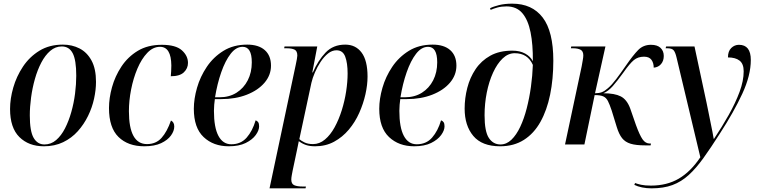

<svg xmlns="http://www.w3.org/2000/svg" viewBox="-20 -790 4143 1050"><path d="M220 10Q137 10 86 -40.5Q35 -91 35 -194Q35 -250 52.5 -311Q70 -372 105.5 -425.5Q141 -479 195.5 -512.5Q250 -546 324 -546Q374 -546 415 -525Q456 -504 480.5 -459Q505 -414 505 -342Q505 -299 494.5 -250.5Q484 -202 461.5 -156Q439 -110 405.5 -72.5Q372 -35 325.5 -12.5Q279 10 220 10ZM223 0Q259 0 287 -24Q315 -48 335.5 -88Q356 -128 370 -177.5Q384 -227 390.5 -278.5Q397 -330 397 -376Q397 -462 377.5 -499Q358 -536 318 -536Q283 -536 255 -512Q227 -488 206 -448Q185 -408 171 -358.5Q157 -309 150 -257Q143 -205 143 -159Q143 -72 164 -36Q185 0 223 0Z M769 10Q680 10 628 -41Q576 -92 576 -199Q576 -253 592.5 -313Q609 -373 644 -426Q679 -479 733.5 -512Q788 -545 865 -545Q941 -545 974.5 -515Q1008 -485 1008 -446Q1008 -416 985.5 -394.5Q963 -373 914 -373Q915 -385 916 -400Q917 -415 917 -432Q916 -534 855 -534Q817 -534 785.5 -501Q754 -468 731.5 -415Q709 -362 697 -300.5Q685 -239 685 -182Q685 -2 784 -2Q833 -2 863.5 -36Q894 -70 915 -131Q923 -127 928 -119Q933 -111 933 -98Q933 -74 915 -49Q897 -24 861 -7Q825 10 769 10Z M1231 10Q1147 10 1093.5 -40.5Q1040 -91 1040 -195Q1040 -249 1057.5 -310Q1075 -371 1111 -424.5Q1147 -478 1202 -512Q1257 -546 1332 -546Q1394 -546 1428 -516Q1462 -486 1462 -431Q1462 -379 1426.5 -337.5Q1391 -296 1329.5 -272Q1268 -248 1190 -248H1155Q1153 -237 1151.5 -217.5Q1150 -198 1150 -184Q1150 -93 1174.5 -47Q1199 -1 1245 -1Q1297 -1 1329 -37.5Q1361 -74 1378 -132Q1387 -129 1392 -121.5Q1397 -114 1397 -99Q1397 -77 1378.5 -51.5Q1360 -26 1323.5 -8Q1287 10 1231 10ZM1180 -258Q1234 -258 1273.5 -283Q1313 -308 1335 -351Q1357 -394 1357 -449Q1357 -534 1307 -534Q1271 -534 1241.5 -496Q1212 -458 1190 -395Q1168 -332 1156 -258Z M1597 -434Q1601 -453 1603.5 -466.5Q1606 -480 1606 -486Q1606 -511 1591 -518.5Q1576 -526 1548 -526H1534L1536 -536H1715L1688 -394H1691Q1719 -459 1760.5 -502.5Q1802 -546 1868 -546Q1925 -546 1957.5 -502.5Q1990 -459 1990 -371Q1990 -326 1978.5 -274.5Q1967 -223 1944.5 -172.5Q1922 -122 1887.5 -81Q1853 -40 1807 -15Q1761 10 1703 10Q1674 10 1653.5 3Q1633 -4 1614 -18Q1611 -2 1608.5 9.5Q1606 21 1603 36L1580 145Q1578 155 1575.5 169Q1573 183 1573 192Q1573 216 1589.5 223Q1606 230 1634 230H1653L1651 240H1454ZM1692 -2Q1727 -2 1757 -27Q1787 -52 1810 -94Q1833 -136 1849 -187Q1865 -238 1873 -290.5Q1881 -343 1881 -388Q1881 -445 1868 -480Q1855 -515 1820 -515Q1796 -515 1774 -497.5Q1752 -480 1733.5 -452Q1715 -424 1702 -393.5Q1689 -363 1683 -337L1617 -29Q1627 -20 1645.5 -11Q1664 -2 1692 -2Z M2245 10Q2161 10 2107.5 -40.5Q2054 -91 2054 -195Q2054 -249 2071.5 -310Q2089 -371 2125 -424.5Q2161 -478 2216 -512Q2271 -546 2346 -546Q2408 -546 2442 -516Q2476 -486 2476 -431Q2476 -379 2440.5 -337.5Q2405 -296 2343.5 -272Q2282 -248 2204 -248H2169Q2167 -237 2165.5 -217.5Q2164 -198 2164 -184Q2164 -93 2188.5 -47Q2213 -1 2259 -1Q2311 -1 2343 -37.5Q2375 -74 2392 -132Q2401 -129 2406 -121.5Q2411 -114 2411 -99Q2411 -77 2392.5 -51.5Q2374 -26 2337.5 -8Q2301 10 2245 10ZM2194 -258Q2248 -258 2287.5 -283Q2327 -308 2349 -351Q2371 -394 2371 -449Q2371 -534 2321 -534Q2285 -534 2255.5 -496Q2226 -458 2204 -395Q2182 -332 2170 -258Z M2715 10Q2616 10 2568.5 -46.5Q2521 -103 2521 -196Q2521 -253 2535.5 -309.5Q2550 -366 2581 -412Q2612 -458 2661.5 -485.5Q2711 -513 2782 -513Q2823 -513 2852 -497Q2881 -481 2894 -455Q2895 -546 2881.5 -613.5Q2868 -681 2836.5 -718Q2805 -755 2750 -755Q2722 -755 2700.5 -749Q2679 -743 2663 -736L2660 -745Q2677 -754 2708.5 -762Q2740 -770 2781 -770Q2890 -770 2948 -694Q3006 -618 3006 -458Q3006 -358 2988.5 -272.5Q2971 -187 2935.5 -123.5Q2900 -60 2845 -25Q2790 10 2715 10ZM2717 0Q2750 0 2777 -26Q2804 -52 2825 -96.5Q2846 -141 2860.5 -197.5Q2875 -254 2883.5 -315Q2892 -376 2894 -435Q2866 -499 2795 -499Q2759 -499 2729 -470.5Q2699 -442 2676.5 -393Q2654 -344 2642 -283.5Q2630 -223 2630 -160Q2630 -71 2653.5 -35.5Q2677 0 2717 0Z M3507 5Q3458 5 3428.5 -4Q3399 -13 3382 -34.5Q3365 -56 3353 -95L3325 -186Q3314 -219 3304.5 -237.5Q3295 -256 3279 -263Q3263 -270 3232 -270L3176 0H3070L3161 -427Q3164 -445 3167 -461Q3170 -477 3170 -487Q3170 -510 3155 -518Q3140 -526 3113 -526H3102L3104 -536H3291L3234 -280Q3256 -280 3271.5 -286Q3287 -292 3305 -308Q3326 -326 3349.5 -357Q3373 -388 3402 -430Q3442 -488 3470 -516.5Q3498 -545 3540 -545Q3575 -545 3592.5 -528Q3610 -511 3610 -484Q3610 -457 3595 -439.5Q3580 -422 3555 -420Q3555 -446 3542.5 -463Q3530 -480 3502 -480Q3469 -480 3446.5 -461.5Q3424 -443 3389 -393Q3355 -346 3331 -319Q3307 -292 3280 -280Q3341 -280 3374.5 -263Q3408 -246 3426 -198L3458 -106Q3478 -51 3494 -28Q3510 -5 3534 -5H3540L3538 5Z M3543 240Q3516 240 3491.5 235Q3467 230 3449 221L3453 211Q3466 216 3486.5 220.5Q3507 225 3540 225Q3627 225 3692 187Q3757 149 3810 70L3680 -475Q3673 -505 3663.5 -515.5Q3654 -526 3630 -526H3620L3623 -536H3778L3844 -228Q3848 -209 3853.5 -181.5Q3859 -154 3865 -124.5Q3871 -95 3876 -70Q3881 -45 3883 -31H3885Q3929 -97 3965.5 -162Q4002 -227 4024.5 -287.5Q4047 -348 4047 -400Q4047 -441 4024.5 -458.5Q4002 -476 3961 -476Q3961 -510 3979 -527.5Q3997 -545 4021 -545Q4086 -545 4086 -462Q4086 -378 4039.5 -277.5Q3993 -177 3917 -60Q3868 17 3827.5 73.5Q3787 130 3746.5 167Q3706 204 3657.5 222Q3609 240 3543 240Z"/></svg>

Font: Noto Serif Display SemiCondensed Medium
Style: Italic
Weight: 500
Width: 4
Italic angle: -12°
Designer: Monotype Design Team
Foundry: Monotype Imaging Inc.
Version: Version 2.009